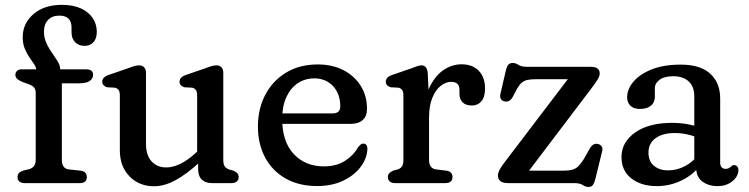

<svg xmlns="http://www.w3.org/2000/svg" viewBox="-20 -741 3030 777"><path d="M230.3 -93.4Q230.3 -76.5 237.5 -66.7Q244.6 -56.9 258.9 -55.4L305.9 -50.4Q318.9 -49 325.1 -42Q331.3 -35 331.3 -24.4Q331.3 0 302.3 0H79.9Q66.5 0 58.7 -6.3Q50.9 -12.6 50.9 -24Q50.9 -35.2 57.2 -41.4Q63.5 -47.6 76.3 -51.4L95.9 -55.8Q109.2 -59.1 116.8 -68.2Q124.5 -77.3 124.5 -94.2V-365Q124.5 -379 118 -386.9Q111.6 -394.8 94.1 -401L77.9 -406.6Q59.9 -413.3 51.1 -420.4Q42.3 -427.6 42.3 -438Q42.3 -447.7 48.9 -454Q55.5 -460.4 67.1 -460.4H156.3L126.9 -434.2V-457.2Q126.9 -468 118.5 -480.5Q110.2 -493 99.4 -508.5Q88.6 -524 80.2 -544.1Q71.9 -564.2 71.9 -590.2Q71.9 -646.3 115.3 -683.9Q158.7 -721.4 230.3 -721.4Q275.8 -721.4 307.3 -707Q338.7 -692.5 355.2 -667.8Q371.7 -643.1 371.7 -612.4Q371.7 -584.6 358 -570Q344.2 -555.4 322.5 -555.4Q298.5 -555.4 284 -570.2Q269.5 -585 269.5 -610.4V-630.2Q269.5 -653.4 257.2 -665.6Q244.8 -677.8 220.6 -677.8Q191.5 -677.8 174.7 -660.5Q157.9 -643.3 157.9 -612.1Q157.9 -592 164.6 -574.5Q171.2 -557 180.9 -541.7Q190.6 -526.3 200.3 -512.7Q210 -499.1 216.7 -486.5Q223.3 -473.9 223.3 -462.2V-435.6L204.9 -460.4H328.9Q342.5 -460.4 349.6 -454.9Q356.7 -449.5 356.7 -438.1Q356.7 -423.4 343.4 -413.6Q330.1 -403.9 300.3 -403.9H230.3Z M781.8 -57V-93.8L777.8 -99.1V-354.2Q777.8 -370.4 772.4 -377.3Q767.1 -384.2 757.2 -386.2L726.2 -387.8Q717.3 -390.6 712 -396.1Q706.6 -401.6 706.6 -410.2Q706.6 -419.6 713 -426.4Q719.3 -433.2 732.2 -437.6L807.6 -463.6Q822.3 -469.1 834 -472.9Q845.7 -476.6 855.8 -476.6Q868.8 -476.6 876.2 -468.5Q883.6 -460.4 883.6 -446.6V-93.4Q883.6 -75.7 889.8 -67.4Q895.9 -59.1 906.6 -55.4L924.4 -50.4Q934.9 -46 940.4 -40Q945.8 -34 945.8 -24.4Q945.8 -13.1 938.3 -6.6Q930.7 0 916.8 0H837.4Q811.3 0 796.6 -14.3Q781.8 -28.5 781.8 -57ZM465 -132.8V-354.2Q465 -370.4 459.6 -377.3Q454.3 -384.2 444.4 -386.2L413.4 -387.8Q404.5 -390.6 399.1 -396.1Q393.8 -401.6 393.8 -410.2Q393.8 -419.6 400.1 -426.4Q406.5 -433.2 419.4 -437.6L494.8 -463.6Q509.5 -469.1 521.2 -472.9Q532.9 -476.6 543 -476.6Q556 -476.6 563.4 -468.5Q570.8 -460.4 570.8 -446.6V-159.2Q570.8 -112.4 593.4 -87.9Q616 -63.4 653.2 -63.4Q678.7 -63.4 707.9 -77Q737 -90.5 769.6 -119.8L792.6 -140.6L818 -112.2L790.8 -87.2Q736.5 -36.8 690.7 -12Q645 12.8 603.6 12.8Q543 12.8 504 -27.4Q465 -67.5 465 -132.8Z M1465.2 -300.8Q1465.2 -270.6 1447.8 -255.1Q1430.4 -239.6 1397.6 -239.6H1085.2V-282H1325.4Q1357 -282 1357 -310.4Q1357 -361.4 1327.7 -392.6Q1298.4 -423.8 1251.8 -423.8Q1214 -423.8 1184.6 -403.9Q1155.2 -384 1138.6 -347.4Q1122 -310.8 1122 -260.4Q1122 -167 1169 -117.4Q1215.9 -67.7 1290.8 -67.7Q1342.3 -67.7 1377.4 -90.9Q1412.4 -114.1 1428.6 -144.5Q1435.3 -152.7 1440.2 -156.5Q1445 -160.3 1451 -159.9Q1458.2 -159.7 1462.5 -154.4Q1466.8 -149 1466.8 -138.7Q1465.3 -99.9 1439.5 -65.6Q1413.7 -31.2 1368.6 -9.7Q1323.4 11.9 1263.3 11.9Q1189.7 11.9 1135.9 -18.6Q1082.1 -49.2 1052.9 -103.6Q1023.8 -158 1023.8 -228.8Q1023.8 -300.5 1053.5 -357.3Q1083.3 -414.1 1137.7 -447.2Q1192.2 -480.2 1266.2 -480.2Q1325.2 -480.2 1370 -457Q1414.8 -433.7 1440 -393.3Q1465.2 -352.8 1465.2 -300.8Z M1694.2 -264Q1694.2 -333.3 1715.6 -381.8Q1737 -430.3 1772.2 -455.6Q1807.3 -480.8 1848.3 -480.8Q1891.9 -480.8 1917.4 -454.6Q1942.9 -428.4 1942.9 -383.2Q1942.9 -348.8 1928.3 -331.4Q1913.6 -314 1889.3 -314Q1865.3 -314 1852.3 -326.7Q1839.3 -339.5 1839.3 -361.6V-378Q1839.3 -395.3 1830.2 -402.5Q1821 -409.8 1806.2 -409.8Q1783.9 -409.8 1763.3 -393.5Q1742.7 -377.2 1729.5 -344.9Q1716.3 -312.7 1716.3 -265.2ZM1711.1 -444.2 1716.3 -332.4V-93.4Q1716.3 -76.5 1723.5 -66.9Q1730.6 -57.3 1744.9 -55.4L1785.9 -50.4Q1798.9 -48.8 1805.1 -41.9Q1811.3 -35 1811.3 -24.4Q1811.3 -12.8 1803.8 -6.4Q1796.2 0 1782.3 0H1578.7Q1565.3 0 1557.5 -6.4Q1549.7 -12.8 1549.7 -24.4Q1549.7 -34 1555.3 -39.9Q1560.9 -45.8 1571.1 -50.4L1589.5 -55.4Q1600.4 -58.9 1606.4 -67.3Q1612.5 -75.7 1612.5 -93.4V-354.2Q1612.5 -370.4 1607.1 -377.3Q1601.8 -384.2 1591.9 -386.2L1560.9 -387.8Q1552 -390.4 1546.6 -396Q1541.3 -401.6 1541.3 -410.2Q1541.3 -419.6 1547.6 -426.4Q1554 -433.2 1566.9 -437.6L1642.3 -463.6Q1655.6 -468.5 1666.6 -472.6Q1677.6 -476.6 1684.9 -476.6Q1696.3 -476.6 1703 -469.2Q1709.7 -461.8 1711.1 -444.2Z M2372.6 -382.4 2100.4 -23.1 2084.8 -50.2H2258.1Q2281.4 -50.2 2295.6 -54.1Q2309.8 -57.9 2320.1 -67.9Q2330.4 -77.8 2341.8 -96L2366.5 -139.5Q2373.8 -151.7 2381.5 -156Q2389.1 -160.3 2398.3 -158.7Q2409.4 -156.7 2414.6 -148.7Q2419.8 -140.7 2417 -129.5L2389.6 -17.7Q2385.6 -1.3 2379.7 7.1Q2373.7 15.6 2361.8 15.6Q2349.6 15.6 2338.3 7.8Q2326.9 0 2303.1 0H2035.7Q2013.7 0 2004.4 -8.5Q1995.1 -17 1995.1 -29.6Q1995.1 -40.1 2000.2 -51Q2005.4 -61.9 2020.9 -82.8L2294.7 -442.7L2308 -420.4H2149.3Q2128.1 -420.4 2114.7 -417.6Q2101.3 -414.8 2091.9 -406.7Q2082.4 -398.6 2072.8 -382.6L2055.3 -349.4Q2048.3 -337.1 2040.7 -332.9Q2033 -328.8 2023.5 -330.2Q2012.7 -332.2 2007.4 -340.2Q2002.2 -348.2 2004.8 -359.4L2026.4 -452.9Q2031 -472.2 2037.2 -479.2Q2043.5 -486.2 2054.8 -486.2Q2067 -486.2 2078.3 -478.4Q2089.6 -470.6 2112.9 -470.6H2371.6Q2389.1 -470.6 2398 -463.8Q2406.9 -457 2406.9 -443.7Q2406.9 -434.1 2399.9 -421.5Q2392.8 -408.9 2372.6 -382.4Z M2797.7 -58.8V-77.2L2789.7 -88.8V-351.5Q2789.7 -390.6 2767.1 -411.5Q2744.6 -432.5 2704.6 -432.5Q2668.5 -432.5 2649.3 -418.3Q2630.1 -404.1 2630.1 -383.7V-350.3Q2630.1 -326.3 2614.1 -313.2Q2598.1 -300.1 2569.5 -300.1Q2544.7 -300.1 2531.3 -313Q2517.9 -326 2517.9 -347.3Q2517.9 -380 2543.3 -410.3Q2568.7 -440.6 2617.2 -460.1Q2665.7 -479.5 2734.6 -479.5Q2815.1 -479.5 2854.8 -442.3Q2894.5 -405 2894.5 -343.1V-81.6Q2894.5 -70.8 2900.3 -64.3Q2906 -57.7 2916.2 -57.7Q2923.7 -57.7 2928.3 -60Q2932.8 -62.2 2936.1 -65.1Q2939.5 -68.1 2942.7 -70.6Q2945.9 -73 2950.2 -73Q2958.3 -73 2963.3 -67.5Q2968.3 -62 2968.3 -52.4Q2968.3 -37 2957.8 -22.1Q2947.2 -7.2 2928.4 2.5Q2909.6 12.2 2884.5 12.2Q2847.1 12.2 2822.4 -6.4Q2797.7 -24.9 2797.7 -58.8ZM2495.1 -105.3Q2495.1 -166 2550.4 -204.9Q2605.8 -243.8 2699.8 -243.8Q2730.6 -243.8 2759.7 -238.9Q2788.7 -234 2809.9 -226L2800.3 -185.8Q2780.1 -193.1 2757.8 -197.8Q2735.5 -202.6 2710 -202.6Q2661.5 -202.6 2632.9 -181.6Q2604.3 -160.6 2604.3 -123.9Q2604.3 -87.9 2626.9 -69.7Q2649.5 -51.5 2683.3 -51.5Q2719.4 -51.5 2752 -68.7Q2784.6 -85.8 2808.3 -116.9L2820.7 -80.7Q2789.6 -36.2 2740.8 -12Q2692 12.2 2638.1 12.2Q2574.9 12.2 2535 -18.9Q2495.1 -50 2495.1 -105.3Z"/></svg>

Font: Fraunces SuperSoft 9pt
Style: Regular
Weight: 900
Version: Version 1.000;[b76b70a41]